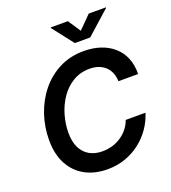

<svg xmlns="http://www.w3.org/2000/svg" viewBox="-167 -1070 1070 1202"><g transform="rotate(-20 368.0 -468.5)"><path d="M343.8 9.8Q258.3 9.8 194.3 -25.1Q130.4 -60.1 95 -126.2Q59.6 -192.4 59.6 -285.6Q59.6 -373.5 86.9 -454.6Q114.3 -535.6 165.8 -599.4Q217.3 -663.1 290 -700.2Q362.8 -737.3 453.1 -737.3Q513.7 -737.3 564 -720.5Q614.3 -703.6 650.9 -671.4Q687.5 -639.2 706.8 -592.5Q726.1 -545.9 725.1 -485.4H593.8Q592.8 -517.6 582.3 -542.5Q571.8 -567.4 552.7 -585Q533.7 -602.5 507.6 -611.6Q481.4 -620.6 450.2 -620.6Q387.7 -620.6 339.1 -591.6Q290.5 -562.5 257.1 -514.2Q223.6 -465.8 206.3 -406.5Q189 -347.2 189 -287.6Q189 -228 209.2 -187.7Q229.5 -147.5 265.9 -127.2Q302.2 -106.9 350.6 -106.9Q384.8 -106.9 416.3 -116Q447.8 -125 474.6 -142.6Q501.5 -160.2 522 -185.1Q542.5 -210 553.7 -242.2H685.5Q669.4 -189.9 637.9 -144.3Q606.4 -98.6 561.8 -64Q517.1 -29.3 461.9 -9.8Q406.7 9.8 343.8 9.8ZM424.8 -946.8 480.5 -862.8 564 -946.8H678.2L677.7 -942.9L521.5 -803.2H418.9L310.1 -942.9L311 -946.8Z"/></g></svg>

Font: Inter SemiBold
Style: Italic
Weight: 600
Italic angle: -9.3988°
Designer: Rasmus Andersson
Foundry: rsms
Version: Version 4.001;git-66647c0bb